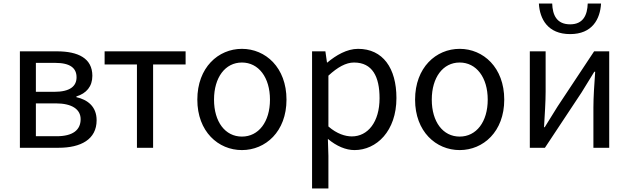

<svg xmlns="http://www.w3.org/2000/svg" viewBox="-20 -832 3542 1081"><path d="M92 0H310C435 0 524 -47 524 -155C524 -233 472 -271 410 -285V-289C466 -306 500 -345 500 -405C500 -504 420 -543 300 -543H92ZM182 -315V-478H291C376 -478 411 -448 411 -397C411 -347 375 -315 285 -315ZM182 -65V-250H294C386 -250 434 -216 434 -161C434 -100 390 -65 299 -65Z M751 0H842V-469H1025V-543H569V-469H751Z M1342 13C1475 13 1593 -91 1593 -271C1593 -452 1475 -557 1342 -557C1209 -557 1091 -452 1091 -271C1091 -91 1209 13 1342 13ZM1342 -63C1248 -63 1185 -146 1185 -271C1185 -396 1248 -480 1342 -480C1436 -480 1500 -396 1500 -271C1500 -146 1436 -63 1342 -63Z M1737 229H1829V45L1826 -50C1875 -9 1927 13 1976 13C2100 13 2212 -94 2212 -280C2212 -448 2136 -557 1996 -557C1933 -557 1872 -521 1823 -480H1821L1812 -543H1737ZM1961 -64C1925 -64 1877 -78 1829 -120V-406C1881 -454 1928 -480 1973 -480C2077 -480 2117 -400 2117 -279C2117 -145 2051 -64 1961 -64Z M2568 13C2701 13 2819 -91 2819 -271C2819 -452 2701 -557 2568 -557C2435 -557 2317 -452 2317 -271C2317 -91 2435 13 2568 13ZM2568 -63C2474 -63 2411 -146 2411 -271C2411 -396 2474 -480 2568 -480C2662 -480 2726 -396 2726 -271C2726 -146 2662 -63 2568 -63Z M2963 0H3048L3254 -311C3274 -344 3305 -394 3326 -428H3331C3326 -357 3321 -285 3321 -227V0H3410V-543H3325L3119 -232C3099 -199 3068 -149 3047 -116H3043C3047 -186 3052 -259 3052 -316V-543H2963ZM3190 -640C3315 -640 3359 -725 3364 -812H3289C3287 -748 3264 -695 3190 -695C3114 -695 3091 -748 3089 -812H3014C3019 -725 3064 -640 3190 -640Z"/></svg>

Font: Noto Sans CJK SC
Style: Regular
Weight: 400
Designer: Ryoko NISHIZUKA 西塚涼子 (kana, bopomofo & ideographs); Paul D. Hunt (Latin, Greek & Cyrillic); Sandoll Communications 산돌커뮤니
Foundry: Adobe
Version: Version 2.004;hotconv 1.0.118;makeotfexe 2.5.65603